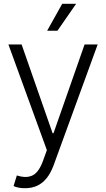

<svg xmlns="http://www.w3.org/2000/svg" viewBox="-20 -778 554 1002"><path d="M111.8 204.1Q93.3 204.6 76.9 201.2Q60.5 197.8 50.8 192.9L67.9 137.7L75.2 139.6Q120.1 152.8 151.6 136.5Q183.1 120.1 204.6 61L224.6 5.4L23.9 -545.9H92.8L254.4 -83H259.3L421.4 -545.9H489.7L259.3 85.9Q244.6 125.5 223.4 151.9Q202.1 178.2 174.3 191.2Q146.5 204.1 111.8 204.1ZM226.1 -617.7 304.7 -758.3H377.4L279.8 -617.7Z"/></svg>

Font: Inter Tight Light
Style: Regular
Weight: 300
Designer: Rasmus Andersson
Foundry: rsms
Version: Version 3.004